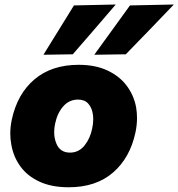

<svg xmlns="http://www.w3.org/2000/svg" viewBox="-20 -796 772 831"><path d="M277.5 14.5Q203 14.5 150.8 -9.8Q98.5 -34 68.2 -75.8Q38 -117.5 29 -170Q24.5 -193.5 24.5 -218Q24.5 -247.5 31 -278Q55 -390 129.5 -452.8Q204 -515.5 320.5 -515.5Q392.5 -515.5 444.5 -491.2Q496.5 -467 527.8 -425.8Q559 -384.5 569 -332.5Q573 -309.5 573 -285.5Q573 -255 566.5 -223.5Q543 -113 469.2 -49.2Q395.5 14.5 277.5 14.5ZM283 -135.5Q321 -135.5 345.8 -166.2Q370.5 -197 379 -240Q383.5 -260.5 383.5 -279.5Q383.5 -290.5 382 -301Q378 -329.5 362.2 -347.2Q346.5 -365 318 -365Q279.5 -365 253.8 -335.8Q228 -306.5 218.5 -260.5Q214.5 -241.5 214.5 -224Q214.5 -196.5 224.5 -173.5Q240.5 -135.5 283 -135.5ZM388 -559Q427 -613 465.5 -666Q504 -719 542.5 -772.5L732.5 -776.5Q679 -720.5 626.8 -666.5Q574.5 -612.5 524.5 -561ZM168 -559Q201.5 -613 234.2 -666Q267 -719 300 -772.5L481 -776.5Q433 -720.5 386.5 -666.5Q339.5 -612.5 295 -561Z"/></svg>

Font: Heraclito ExtraBold
Style: Italic
Weight: 800
Italic angle: -12°
Designer: Kostas Bartsokas (font) & Cristiano Sobral (main changes)
Foundry: Kostas Bartsokas (font) & Cristiano Sobral (main changes)
Version: Version 1.00;July 8, 2020;FontCreator 13.0.0.2655 64-bit